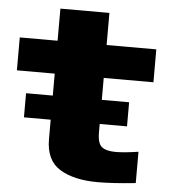

<svg xmlns="http://www.w3.org/2000/svg" viewBox="-53 -780 754 837"><g transform="rotate(5 324.5 -361.0)"><path d="M60.5 -245V-350.5H177.5V-446.5H12V-590.5H177.5V-731H392V-590.5H609.5V-446.5H392V-350.5H511.5V-245H392V-209Q392 -159.5 411.5 -144.5Q431 -129.5 473.5 -129.5Q511.5 -130 571 -139V-2Q471.5 8.5 405 8.5Q301.5 8.5 239.5 -29.2Q177.5 -67 177.5 -160V-245Z"/></g></svg>

Font: Anybody ExtraExpanded ExtraBold
Style: Regular
Weight: 800
Width: 8
Designer: Tyler Finck
Foundry: Etcetera Type Company
Version: Version 1.010; ttfautohint (v1.8.3) -l 8 -r 50 -G 200 -x 14 